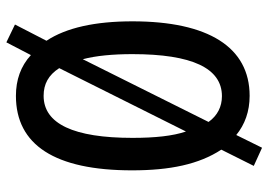

<svg xmlns="http://www.w3.org/2000/svg" viewBox="-140 -654 843 603"><g transform="rotate(-90 281.5 -352.5)"><path d="M516 -358C516 -475 496 -566 455 -628L506 -727L450 -754L410 -677C375 -709 332 -724 282 -724C128 -724 48 -602 48 -359C48 -240 67 -149 113 -79L62 23L119 49L159 -32C192 -5 233 10 282 10C435 10 516 -120 516 -358ZM150 -358C150 -542 194 -637 282 -637C319 -637 347 -622 369 -588L170 -190C156 -231 150 -287 150 -358ZM413 -358C413 -171 369 -77 281 -77C248 -77 220 -91 200 -119L397 -514C408 -473 413 -419 413 -358Z"/></g></svg>

Font: Noto Sans Hebrew ExtraCondensed Medium
Style: Regular
Weight: 500
Width: 2
Designer: Monotype Design Team
Foundry: Monotype Imaging Inc.
Version: Version 2.004